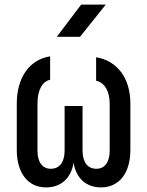

<svg xmlns="http://www.w3.org/2000/svg" viewBox="-20 -805 640 835"><path d="M333 -785 227 -645H328L440 -785ZM398 -454C435 -446 457 -408 457 -355V-150C457 -100 436 -71 399 -71C361 -71 339 -100 339 -150V-344H261V-150C261 -100 239 -71 201 -71C164 -71 143 -100 143 -150V-355C143 -411 163 -451 198 -458V-560C108 -546 53 -467 53 -355V-153C53 -52 102 10 180 10C246 10 290 -31 300 -98C310 -31 354 10 419 10C498 10 547 -52 547 -153V-355C547 -465 490 -541 398 -556Z"/></svg>

Font: Tekne LDO Medium
Style: Regular
Weight: 500
Monospace: yes
Designer: Alessio Laiso, Mario Rullo, Paolo Rosset
Foundry: Alessio Laiso
Version: Version 1.000;hotconv 1.0.109;makeotfexe 2.5.65596